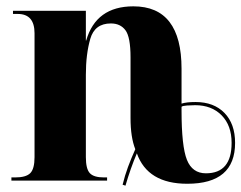

<svg xmlns="http://www.w3.org/2000/svg" viewBox="-20 -570 762 606"><path d="M376 16Q392 -39 412 -86Q446 10 571 10Q722 10 722 -119Q722 -179 688.5 -213.5Q655 -248 597 -248Q569 -248 553 -243V-353Q553 -550 401 -550Q283 -550 252 -442H251V-536H21V-526H36Q89 -526 89 -465V-74Q89 -37 75.5 -23.5Q62 -10 28 -10H16V0H318V-10H308Q276 -10 263.5 -23.5Q251 -37 251 -74V-334Q251 -399 265 -447.5Q279 -496 330 -496Q360 -496 376 -474.5Q392 -453 392 -389V-197Q392 -137 407 -99Q394 -70 384 -43Q374 -16 367 13ZM630 -23Q587 -23 570 -65.5Q553 -108 553 -221V-233Q556 -236 570 -237Q584 -238 596 -238Q648 -238 679.5 -206Q711 -174 711 -119Q711 -23 630 -23Z"/></svg>

Font: Noto Serif Display SemiCondensed Extra
Style: Regular
Weight: 800
Width: 4
Designer: Monotype Design Team
Foundry: Monotype Imaging Inc.
Version: Version 1.900